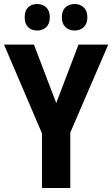

<svg xmlns="http://www.w3.org/2000/svg" viewBox="-20 -936 559 956"><path d="M260 -423 371 -714H519L330 -276V0H189V-272L0 -714H149ZM103 -850Q103 -883 120 -899.5Q137 -916 165 -916Q193 -916 210.5 -899Q228 -882 228 -850Q228 -818 210.5 -801Q193 -784 165 -784Q137 -784 120 -800.5Q103 -817 103 -850ZM288 -850Q288 -883 306 -899.5Q324 -916 352 -916Q379 -916 397 -899Q415 -882 415 -850Q415 -818 397 -801Q379 -784 352 -784Q324 -784 306 -801Q288 -818 288 -850Z"/></svg>

Font: Noto Sans Arabic Cond
Style: Bold
Weight: 700
Width: 3
Designer: Monotype Design Team, Nadine Chahine, Nizar Qandah and Khaled Hosny
Foundry: Monotype Imaging Inc.
Version: Version 2.012; ttfautohint (v1.8.4.7-5d5b)